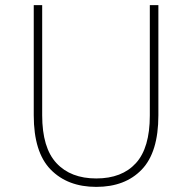

<svg xmlns="http://www.w3.org/2000/svg" viewBox="-20 -720 750 751"><path d="M356.5 11Q244.5 11 178.2 -56.8Q112 -124.5 112 -269V-700H145V-269Q145 -142 200.8 -82Q256.5 -22 356.5 -22Q457 -22 511.5 -81.8Q566 -141.5 566 -268V-700H599.5V-269Q599.5 -124.5 534.5 -56.8Q469.5 11 356.5 11Z"/></svg>

Font: League Mono Thin
Style: Regular
Weight: 100
Width: 6
Designer: Tyler Finck
Foundry: The League of Moveable Type / Tyler Finck
Version: Version 2.300;RELEASE